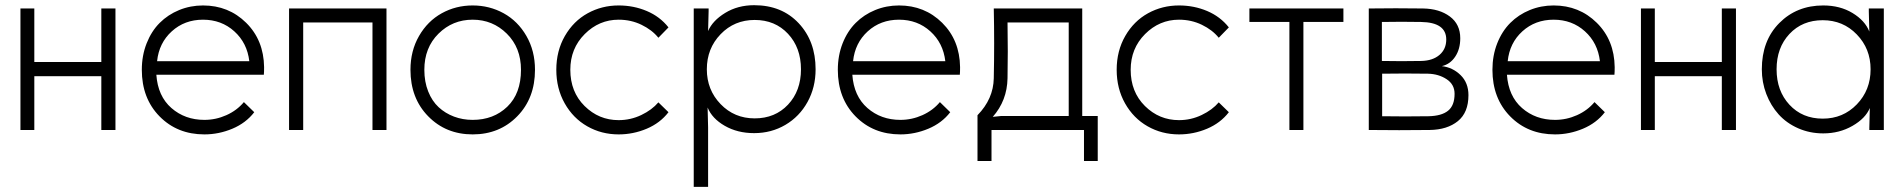

<svg xmlns="http://www.w3.org/2000/svg" viewBox="-20 -503 7366 743"><path d="M426.8 -470.2V0H372.1V-208H112.8V0H59.1V-470.2H112.8V-263.2H372.1V-470.2Z M963.9 -68.8Q931.6 -26.9 879.2 -4.9Q826.7 17.1 771 17.1Q666 17.1 597.4 -52.7Q528.8 -122.6 528.8 -232.9Q528.8 -288.1 547.4 -335.2Q565.9 -382.3 597.9 -414.3Q629.9 -446.3 673.3 -464.1Q716.8 -481.9 765.6 -481.9Q864.7 -481.9 932.6 -414.8Q1000.5 -347.7 1002 -243.2Q1002 -222.7 1001 -213.9H585Q590.8 -130.9 643.3 -85Q695.8 -39.1 771 -39.1Q815.4 -39.1 856.2 -57.4Q897 -75.7 923.8 -107.9ZM587.9 -266.1H944.8Q936.5 -336.9 886.7 -381.8Q836.9 -426.8 765.6 -426.8Q694.3 -426.8 644.8 -381.8Q595.2 -336.9 587.9 -266.1Z M1153.3 -416V0H1098.6V-470.2H1475.6V0H1421.4V-416Z M1622.1 -232.9Q1622.1 -186.5 1637 -149.2Q1651.9 -111.8 1677.5 -88.1Q1703.1 -64.5 1736.8 -51.8Q1770.5 -39.1 1809.1 -39.1Q1890.1 -39.1 1943.1 -90.1Q1996.1 -141.1 1996.1 -232.9Q1996.1 -318.4 1941.4 -372.6Q1886.7 -426.8 1809.1 -426.8Q1731.4 -426.8 1676.8 -372.6Q1622.1 -318.4 1622.1 -232.9ZM1568.4 -232.9Q1568.4 -306.2 1601.6 -363.8Q1634.8 -421.4 1689.5 -451.7Q1744.1 -481.9 1809.1 -481.9Q1874 -481.9 1929 -451.7Q1983.9 -421.4 2017.1 -363.8Q2050.3 -306.2 2050.3 -232.9Q2050.3 -123 1981.7 -53Q1913.1 17.1 1809.1 17.1Q1705.6 17.1 1637 -53Q1568.4 -123 1568.4 -232.9Z M2566.9 -68.8Q2534.7 -26.9 2482.7 -4.9Q2430.7 17.1 2374 17.1Q2307.6 17.1 2252.7 -14.2Q2197.8 -45.4 2165.3 -103Q2132.8 -160.6 2132.8 -232.9Q2132.8 -306.2 2166 -363.8Q2199.2 -421.4 2254.2 -451.7Q2309.1 -481.9 2374 -481.9Q2432.1 -481.9 2482.9 -460.4Q2533.7 -439 2566.9 -397L2527.8 -356.9Q2503.4 -387.2 2462.6 -407Q2421.9 -426.8 2374 -426.8Q2298.3 -426.8 2242.7 -371.1Q2187 -315.4 2187 -232.9Q2187 -147.5 2242.2 -92.8Q2297.4 -38.1 2374 -38.1Q2420.4 -38.1 2461.7 -57.9Q2502.9 -77.6 2527.8 -106.9Z M2900.4 -44.9Q2979.5 -44.9 3029.5 -98.1Q3079.6 -151.4 3079.6 -234.9Q3079.6 -318.4 3029.5 -372.1Q2979.5 -425.8 2900.4 -425.8Q2821.8 -425.8 2768.6 -370.6Q2715.3 -315.4 2715.3 -234.9Q2715.3 -155.3 2768.6 -100.1Q2821.8 -44.9 2900.4 -44.9ZM2664.6 220.2V-470.2H2722.2V-460L2720.2 -382.8Q2737.3 -422.9 2786.1 -452.9Q2835 -482.9 2898.4 -482.9Q3005.4 -482.9 3070.8 -413.1Q3136.2 -343.3 3136.2 -234.9Q3136.2 -165 3105 -108.4Q3073.7 -51.8 3019.3 -19.8Q2964.8 12.2 2898.4 12.2Q2834 12.2 2784.7 -16.1Q2735.4 -44.4 2718.3 -86.9L2720.2 -9.8V220.2Z M3657.2 -68.8Q3625 -26.9 3572.5 -4.9Q3520 17.1 3464.4 17.1Q3359.4 17.1 3290.8 -52.7Q3222.2 -122.6 3222.2 -232.9Q3222.2 -288.1 3240.7 -335.2Q3259.3 -382.3 3291.3 -414.3Q3323.2 -446.3 3366.7 -464.1Q3410.2 -481.9 3459 -481.9Q3558.1 -481.9 3626 -414.8Q3693.8 -347.7 3695.3 -243.2Q3695.3 -222.7 3694.3 -213.9H3278.3Q3284.2 -130.9 3336.7 -85Q3389.2 -39.1 3464.4 -39.1Q3508.8 -39.1 3549.6 -57.4Q3590.3 -75.7 3617.2 -107.9ZM3281.2 -266.1H3638.2Q3629.9 -336.9 3580.1 -381.8Q3530.3 -426.8 3459 -426.8Q3387.7 -426.8 3338.1 -381.8Q3288.6 -336.9 3281.2 -266.1Z M3878.9 -416Q3880.9 -299.3 3878.9 -200.2Q3877.4 -113.8 3821.8 -50.8L3855 -54.2H4115.7V-416ZM3762.7 120.1V-57.1Q3824.2 -120.1 3825.7 -200.2Q3828.6 -335.4 3825.7 -470.2H4168V-54.2H4228V120.1H4174.8V0H3816.9V120.1Z M4735.4 -68.8Q4703.1 -26.9 4651.1 -4.9Q4599.1 17.1 4542.5 17.1Q4476.1 17.1 4421.1 -14.2Q4366.2 -45.4 4333.7 -103Q4301.3 -160.6 4301.3 -232.9Q4301.3 -306.2 4334.5 -363.8Q4367.7 -421.4 4422.6 -451.7Q4477.5 -481.9 4542.5 -481.9Q4600.6 -481.9 4651.4 -460.4Q4702.1 -439 4735.4 -397L4696.3 -356.9Q4671.9 -387.2 4631.1 -407Q4590.3 -426.8 4542.5 -426.8Q4466.8 -426.8 4411.1 -371.1Q4355.5 -315.4 4355.5 -232.9Q4355.5 -147.5 4410.6 -92.8Q4465.8 -38.1 4542.5 -38.1Q4588.9 -38.1 4630.1 -57.9Q4671.4 -77.6 4696.3 -106.9Z M5023.9 0H4969.7V-418H4814.9V-470.2H5178.7V-418H5023.9Z M5327.6 -267.1Q5403.8 -265.6 5480 -267.1Q5524.4 -268.1 5550.5 -290.5Q5576.7 -313 5576.7 -350.1Q5576.7 -416.5 5479 -418Q5403.3 -419.4 5327.6 -418ZM5276.9 0V-470.2Q5380.9 -471.7 5486.8 -470.2Q5550.3 -469.2 5590.6 -439.2Q5630.9 -409.2 5630.9 -355Q5630.9 -313 5611.3 -283.7Q5591.8 -254.4 5559.6 -247.1Q5601.6 -242.2 5632.1 -212.4Q5662.6 -182.6 5662.6 -134.8Q5662.6 -67.4 5621.6 -34.2Q5580.6 -1 5512.7 0Q5394 1.5 5276.9 0ZM5328.6 -53.2Q5417.5 -51.8 5507.8 -53.2Q5558.6 -54.2 5583.7 -74.5Q5608.9 -94.7 5608.9 -140.1Q5608.9 -176.3 5578.1 -196.5Q5547.4 -216.8 5505.9 -217.8Q5416.5 -219.2 5328.6 -217.8Z M6190.4 -68.8Q6158.2 -26.9 6105.7 -4.9Q6053.2 17.1 5997.6 17.1Q5892.6 17.1 5824 -52.7Q5755.4 -122.6 5755.4 -232.9Q5755.4 -288.1 5773.9 -335.2Q5792.5 -382.3 5824.5 -414.3Q5856.4 -446.3 5899.9 -464.1Q5943.4 -481.9 5992.2 -481.9Q6091.3 -481.9 6159.2 -414.8Q6227.1 -347.7 6228.5 -243.2Q6228.5 -222.7 6227.5 -213.9H5811.5Q5817.4 -130.9 5869.9 -85Q5922.4 -39.1 5997.6 -39.1Q6042 -39.1 6082.8 -57.4Q6123.5 -75.7 6150.4 -107.9ZM5814.5 -266.1H6171.4Q6163.1 -336.9 6113.3 -381.8Q6063.5 -426.8 5992.2 -426.8Q5920.9 -426.8 5871.3 -381.8Q5821.8 -336.9 5814.5 -266.1Z M6697.8 -470.2V0H6643.1V-208H6383.8V0H6330.1V-470.2H6383.8V-263.2H6643.1V-470.2Z M7033.7 -43.9Q7112.3 -43.9 7165.5 -99.1Q7218.8 -154.3 7218.8 -234.9Q7218.8 -314.5 7165.5 -369.6Q7112.3 -424.8 7033.7 -424.8Q6954.6 -424.8 6904.8 -371.6Q6855 -318.4 6855 -234.9Q6855 -151.4 6904.8 -97.7Q6954.6 -43.9 7033.7 -43.9ZM6797.9 -234.9Q6797.9 -345.7 6865.5 -413.8Q6933.1 -481.9 7035.6 -481.9Q7100.6 -481.9 7148.9 -452.6Q7197.3 -423.3 7213.9 -380.9L7211.9 -458V-470.2H7270V0H7213.9V-7.8L7215.8 -85Q7199.2 -44.9 7148.7 -15.9Q7098.1 13.2 7035.6 13.2Q6983.4 13.2 6938.5 -6.6Q6893.6 -26.4 6863 -60.3Q6832.5 -94.2 6815.2 -139.4Q6797.9 -184.6 6797.9 -234.9Z"/></svg>

Font: Kreadon Light
Style: Regular
Weight: 300
Designer: kohakuno
Foundry: StudioGnu
Version: Version 1.000;Glyphs 3.1.2 (3151)